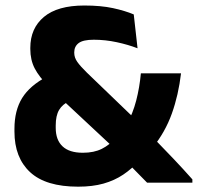

<svg xmlns="http://www.w3.org/2000/svg" viewBox="-20 -673 728 707"><path d="M521.7 -0.3Q512.3 -9.7 498.5 -23.9Q484.7 -38 469.7 -53.3Q454.6 -68.7 441.3 -82.3Q428 -95.9 419.9 -104.3L398.4 -129.3L184 -329.4L158.4 -355.9Q124 -389.9 107.8 -421.1Q91.6 -452.3 91.6 -492.7V-496.8Q91.6 -568.7 141.7 -610.7Q191.8 -652.7 290.5 -652.7Q351.4 -652.7 396 -643.1Q440.6 -633.4 472.5 -619.9L486.5 -495.2Q452.2 -508.5 410 -517.6Q367.7 -526.7 325.4 -526.7Q286 -526.7 269.7 -514.4Q253.4 -502.1 253.4 -480.3V-478.5Q253.4 -460.8 264.9 -444.7Q276.4 -428.6 299.4 -406.1L484.9 -227.5L521.5 -189Q539.3 -171 555.9 -153.7Q572.5 -136.5 588.7 -119.6Q604.9 -102.8 621.3 -85.7Q637.7 -68.5 654.2 -50.4Q670.8 -32.4 688.4 -12.5V-0.3ZM267.7 14.4Q148.6 14.4 90.9 -39Q33.2 -92.5 33.2 -188.4V-198.8Q33.2 -266 61.5 -312Q89.8 -357.9 154.1 -391.7L237.1 -301.8Q209.7 -288.9 197.5 -268Q185.2 -247.1 185.2 -211V-202.2Q185.2 -157.8 210.2 -134.2Q235.2 -110.5 285 -110.5Q326.1 -110.5 355 -125Q383.9 -139.5 404.6 -164.5L446.2 -213.8Q469.2 -255 481.5 -302.6Q493.9 -350.3 498.7 -402.9H646.6Q637.2 -323 612.8 -254.8Q588.4 -186.5 541.7 -128.8L492.7 -81.7Q466 -51.6 433.9 -30.1Q401.8 -8.5 361.2 3Q320.7 14.4 267.7 14.4Z"/></svg>

Font: Anek Gujarati Medium
Style: Regular
Weight: 500
Designer: Mrunmayee Ghaisas (Gujarati), Yesha Goshar (Latin)
Foundry: Ek Type
Version: Version 1.003